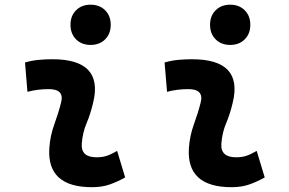

<svg xmlns="http://www.w3.org/2000/svg" viewBox="-20 -776 1212 806"><path d="M471.7 -142.6 505.4 -31.2Q475.6 -14.2 442.4 -2.2Q409.2 9.8 366.2 9.8Q176.8 9.8 187 -153.3Q190.4 -205.6 208 -253.9Q225.6 -302.2 236.3 -345.2Q251.5 -401.9 184.6 -401.9Q138.2 -401.9 95.2 -390.6L85 -513.7Q113.8 -522 142.6 -524.7Q171.4 -527.3 200.2 -527.3Q415.5 -527.3 371.1 -345.2Q359.9 -297.4 343.3 -258.3Q326.7 -219.2 323.2 -172.4Q319.3 -115.7 385.3 -115.7Q409.7 -115.7 428 -121.8Q446.3 -127.9 471.7 -142.6ZM360.4 -587.4Q322.8 -587.4 299.3 -610.8Q275.9 -634.3 275.9 -671.9Q275.9 -709.5 299.3 -732.9Q322.8 -756.3 360.4 -756.3Q397.9 -756.3 421.4 -732.9Q444.8 -709.5 444.8 -671.9Q444.8 -634.3 421.4 -610.8Q397.9 -587.4 360.4 -587.4Z M1057.6 -142.6 1091.3 -31.2Q1061.5 -14.2 1028.3 -2.2Q995.1 9.8 952.1 9.8Q762.7 9.8 772.9 -153.3Q776.4 -205.6 793.9 -253.9Q811.5 -302.2 822.3 -345.2Q837.4 -401.9 770.5 -401.9Q724.1 -401.9 681.2 -390.6L670.9 -513.7Q699.7 -522 728.5 -524.7Q757.3 -527.3 786.1 -527.3Q1001.5 -527.3 957 -345.2Q945.8 -297.4 929.2 -258.3Q912.6 -219.2 909.2 -172.4Q905.3 -115.7 971.2 -115.7Q995.6 -115.7 1013.9 -121.8Q1032.2 -127.9 1057.6 -142.6ZM946.3 -587.4Q908.7 -587.4 885.3 -610.8Q861.8 -634.3 861.8 -671.9Q861.8 -709.5 885.3 -732.9Q908.7 -756.3 946.3 -756.3Q983.9 -756.3 1007.3 -732.9Q1030.8 -709.5 1030.8 -671.9Q1030.8 -634.3 1007.3 -610.8Q983.9 -587.4 946.3 -587.4Z"/></svg>

Font: Cascadia Mono
Style: Bold Italic
Weight: 700
Italic angle: -10°
Monospace: yes
Designer: Aaron Bell
Foundry: Saja Typeworks
Version: Version 2404.023; ttfautohint (v1.8.4)